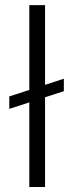

<svg xmlns="http://www.w3.org/2000/svg" viewBox="-20 -748 293 768"><path d="M17.1 -312.5 97.2 -338.4V0H160.2V-358.9L235.4 -383.3V-433.1L160.2 -408.7V-727.5H97.2V-388.2L17.1 -362.3Z"/></svg>

Font: Guggenheim Sans Display Light
Style: Regular
Weight: 300
Designer: Modified by Tom Baber under direction of Pentagram Design 2023
Foundry: rsms
Version: Version 1.001;Glyphs 3.1.2 (3151)